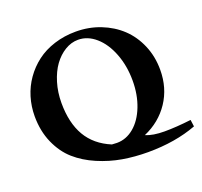

<svg xmlns="http://www.w3.org/2000/svg" viewBox="-129 -822 1093 1041"><g transform="rotate(-20 418.0 -301.5)"><path d="M555.2 72.3Q479 72.3 408.9 60.3Q338.9 48.3 271 19.3Q203.1 -9.8 153.6 -53.5Q104 -97.2 73.5 -166Q43 -234.9 43 -320.8Q43 -377.4 59.1 -430.4Q75.2 -483.4 106.7 -528.1Q138.2 -572.8 181.9 -606Q225.6 -639.2 283.9 -657.7Q342.3 -676.3 408.7 -676.3Q483.9 -676.3 550 -650.4Q616.2 -624.5 664.6 -579.1Q712.9 -533.7 741 -468Q769 -402.3 769 -325.7Q769 -220.7 715.6 -140.6Q662.1 -60.5 569.3 -20.5Q610.8 -2.9 677.2 -2.9Q744.6 -2.9 830.6 -13.2L835.9 25.9Q712.4 72.3 555.2 72.3ZM204.1 -338.9Q204.1 -223.6 248.3 -147.9Q292.5 -72.3 384.3 -34.2Q398.9 -32.7 413.6 -32.7Q467.3 -32.7 512 -70.1Q556.6 -107.4 582.5 -173.8Q608.4 -240.2 608.4 -321.3Q608.4 -406.7 580.8 -478Q553.2 -549.3 506.6 -589.8Q460 -630.4 405.3 -630.4Q365.7 -630.4 329.1 -608.2Q292.5 -585.9 264.9 -547.9Q237.3 -509.8 220.7 -455.1Q204.1 -400.4 204.1 -338.9Z"/></g></svg>

Font: Elstob 8pt SemiBold
Style: Regular
Weight: 600
Designer: Peter S. Baker
Version: Version 1.015